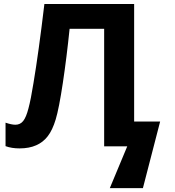

<svg xmlns="http://www.w3.org/2000/svg" viewBox="-20 -734 878 963"><path d="M618.2 0H502.4V-589.4H329.1Q314.5 -446.8 295.2 -318.1Q275.9 -189.5 259.3 -134.8Q243.2 -81.5 219.7 -51Q196.3 -20.5 161.6 -5.4Q126.5 10.3 78.1 10.3Q38.1 10.3 7.8 -1V-118.7Q38.1 -108.4 57.1 -108.4Q81.5 -108.4 96.4 -127.2Q111.3 -146 122.6 -189.9Q134.8 -234.9 147.9 -317.4Q173.8 -471.7 202.6 -713.9H652.8V-124.5H783.2L696.8 209.5H530.8Z"/></svg>

Font: Viking Open Sans
Style: Bold
Weight: 700
Foundry: Ascender Corporation
Version: Version 2.001